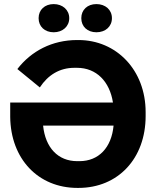

<svg xmlns="http://www.w3.org/2000/svg" viewBox="-20 -908 770 940"><path d="M243 -750C286 -750 319 -778 319 -819C319 -860 286 -888 243 -888C199 -888 169 -860 169 -819C169 -778 199 -750 243 -750ZM452 -750C496 -750 528 -778 528 -819C528 -860 496 -888 452 -888C408 -888 378 -860 378 -819C378 -778 408 -750 452 -750ZM30 -406V-336C32 -130 167 12 359 12H364C558 12 693 -132 693 -340V-359C693 -565 550 -712 364 -712H358C235 -712 133 -658 65 -570L175 -480C215 -541 272 -576 344 -576H357C452 -576 517 -509 533 -406ZM536 -293C526 -185 463 -119 369 -119H358C264 -119 202 -185 191 -293Z"/></svg>

Font: Fixel Text Bold
Style: Bold
Weight: 700
Width: 4
Designer: AlfaBravo + MacPaw
Foundry: Kyrylo Tkachov, Marchela Mozhyna, Serhii Makarenko, Maria Weinstein, Zakhar Kryvoshyya
Version: Version 1.211